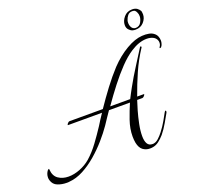

<svg xmlns="http://www.w3.org/2000/svg" viewBox="-190 -1075 1374 1324"><g transform="rotate(-20 497.5 -413.0)"><path d="M98 71Q94 72 89 72Q84 72 79 72Q45 72 14 60Q-17 48 -27 14Q-30 5 -30 -6Q-30 -33 -13 -55Q-9 -59 -5.5 -60.5Q-2 -62 -2 -56Q1 -7 32.5 14.5Q64 36 107 36Q148 36 191.5 19Q235 2 269 -27Q313 -66 350.5 -117Q388 -168 422 -220Q434 -240 447 -260Q460 -280 473 -299H224Q222 -299 222 -301Q222 -306 229.5 -313.5Q237 -321 242 -321H487Q531 -386 578 -448.5Q625 -511 673 -563Q732 -625 796.5 -662.5Q861 -700 913 -703Q941 -705 963.5 -700.5Q986 -696 1000 -684Q1013 -674 1019 -659Q1025 -644 1025 -628Q1025 -624 1024.5 -620Q1024 -616 1023 -611Q1020 -595 1011 -585Q1007 -581 1003 -581Q996 -581 1002 -590Q1011 -602 1011 -619Q1011 -628 1008 -635Q1001 -654 981.5 -663.5Q962 -673 936 -673Q880 -673 818 -633Q773 -604 726.5 -555.5Q680 -507 633.5 -447Q587 -387 541 -321H688Q697 -339 706.5 -357Q716 -375 726 -393Q763 -460 802.5 -521.5Q842 -583 873 -633Q876 -638 879 -638Q883 -638 884 -634Q885 -630 882 -627Q836 -557 801.5 -479Q767 -401 739 -321H788Q790 -321 790 -319Q790 -315 782.5 -307Q775 -299 769 -299H731Q722 -273 709.5 -229.5Q697 -186 687.5 -139Q678 -92 678 -53Q678 -17 689.5 3Q701 23 726 23Q729 23 732 23Q735 23 738 22Q755 19 772.5 3Q790 -13 807 -35Q831 -66 851 -101Q871 -136 881 -155Q886 -163 889 -163Q893 -163 893 -156Q893 -152 890 -146Q876 -121 854.5 -83.5Q833 -46 807 -14Q788 8 767 24Q746 40 723 44Q717 45 711.5 45.5Q706 46 700 46Q671 46 649 29.5Q627 13 619 -26Q617 -37 616 -49Q615 -61 615 -72Q615 -130 635.5 -189Q656 -248 678 -299H524Q508 -277 493 -253.5Q478 -230 462 -207Q433 -165 392.5 -118.5Q352 -72 304 -30.5Q256 11 203.5 39Q151 67 98 71ZM887 -758Q865 -758 851 -768Q837 -778 831 -791Q827 -800 827 -813Q827 -843 850 -870.5Q873 -898 911 -898Q934 -898 947.5 -888Q961 -878 968 -865Q969 -860 970 -853.5Q971 -847 971 -840Q971 -810 948 -784Q925 -758 887 -758ZM893 -769Q920 -770 932.5 -793.5Q945 -817 945 -836Q945 -852 939 -864Q935 -874 928.5 -880Q922 -886 908 -886Q886 -886 874 -871Q862 -856 857 -839Q854 -832 854 -818Q854 -803 860 -791Q864 -782 872 -775.5Q880 -769 893 -769Z"/></g></svg>

Font: MonteCarlo
Style: Regular
Weight: 400
Designer: Robert E. Leuschke
Foundry: Robert E. Leuschke
Version: Version 1.010; ttfautohint (v1.8.3)